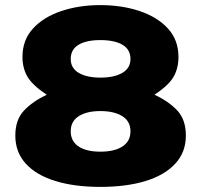

<svg xmlns="http://www.w3.org/2000/svg" viewBox="-20 -720 788 752"><path d="M373 12Q272 12 197 -11Q122 -34 81 -79Q40 -124 40 -189Q40 -251 74 -287Q108 -323 163 -349Q106 -387 87 -420.5Q68 -454 68 -497Q68 -563 109 -608Q150 -653 219.5 -676.5Q289 -700 373 -700Q458 -700 527.5 -676.5Q597 -653 638 -608Q679 -563 679 -497Q679 -453 660 -419.5Q641 -386 585 -349Q641 -323 674.5 -287Q708 -251 708 -189Q708 -124 666.5 -79Q625 -34 550 -11Q475 12 373 12ZM373 -126Q429 -126 460 -146.5Q491 -167 491 -206Q491 -245 459 -265Q427 -285 373 -285Q320 -285 288.5 -265Q257 -245 257 -206Q257 -167 287.5 -146.5Q318 -126 373 -126ZM373 -416Q427 -416 459 -434.5Q491 -453 491 -489Q491 -526 460 -544.5Q429 -563 373 -563Q318 -563 287.5 -544.5Q257 -526 257 -489Q257 -453 288.5 -434.5Q320 -416 373 -416Z"/></svg>

Font: Archivo SemiExpanded Black
Style: Regular
Weight: 900
Width: 6
Designer: Hector Gatti
Foundry: Omnibus-Type
Version: Version 2.001